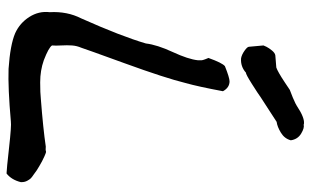

<svg xmlns="http://www.w3.org/2000/svg" viewBox="-200 -726 943 583"><g transform="rotate(90 271.5 -434.5)"><path d="M505 17Q496 17 428.5 9.5Q361 2 349 4Q247 13 189 11Q116 6 81 -9Q50 -23 31.5 -52Q13 -81 17 -114Q14 -167 36 -210Q90 -331 112 -406Q116 -440 138 -487.5Q160 -535 163 -564Q163 -572 163 -575Q163 -578 160 -586Q157 -594 156 -596Q171 -638 181 -646Q216 -660 227 -660Q246 -660 257 -640Q243 -565 232 -526Q217 -465 172.5 -342.5Q128 -220 125 -210Q119 -196 118 -181.5Q117 -167 118 -149Q119 -131 118 -121Q124 -111 163 -96Q194 -85 230 -85Q263 -85 280 -87Q371 -94 425 -102Q436 -101 439 -102.5Q442 -104 454.5 -98Q467 -92 470 -90.5Q473 -89 485 -82Q497 -75 498 -74Q500 -72 509 -66Q518 -60 521.5 -56.5Q525 -53 529 -45.5Q533 -38 533 -29V-26Q526 2 507 17ZM157 -695Q146 -697 134 -705.5Q122 -714 122 -719L118 -763Q118 -764 122 -772Q126 -780 133.5 -789Q141 -798 148 -799L185 -802Q191 -804 202.5 -810.5Q214 -817 230.5 -828Q247 -839 253 -843L276 -852Q299 -862 301 -864Q337 -888 355 -886Q358 -886 358 -885Q368 -888 385.5 -877.5Q403 -867 406 -846Q401 -827 383 -816Q365 -805 350 -803L276 -755Q265 -747 235 -728Q205 -709 201 -710Q182 -693 157 -695Z"/></g></svg>

Font: Excalifont
Style: Regular
Weight: 400
Designer: Your Own Font Foundry (Virgil); Ján Filípek / DizajnDesign (Excalifont, modifications)
Foundry: Your Own Font Foundry (Virgil); Ján Filípek / DizajnDesign (Excalifont, modifications)
Version: Version 1.000;Glyphs 3.2 (3227)